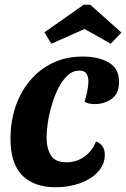

<svg xmlns="http://www.w3.org/2000/svg" viewBox="-20 -768 531 808"><path d="M214 20Q123 20 73.5 -30Q24 -80 24 -185Q24 -253 44 -315Q64 -377 103.5 -425.5Q143 -474 199.5 -502Q256 -530 329 -530Q394 -530 437.5 -505Q481 -480 481 -424Q481 -374 450 -352Q419 -330 379 -330Q370 -330 357 -332Q344 -334 336 -341Q342 -358 347 -382.5Q352 -407 352 -425Q352 -446 343.5 -458.5Q335 -471 314 -471Q287 -471 265 -451Q243 -431 226.5 -398.5Q210 -366 198.5 -328Q187 -290 181.5 -253.5Q176 -217 176 -190Q176 -144 194 -114.5Q212 -85 260 -85Q302 -85 335.5 -109Q369 -133 384 -173Q421 -158 421 -117Q421 -76 392.5 -45Q364 -14 317 3Q270 20 214 20ZM196 -584 167 -632 332 -748H360L491 -631L446 -584L336 -646Z"/></svg>

Font: Sansita Swashed SemiBold
Style: Regular
Weight: 600
Designer: Pablo Cosgaya
Foundry: Omnibus-Type
Version: Version 1.003; ttfautohint (v1.8.3)